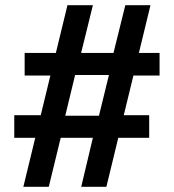

<svg xmlns="http://www.w3.org/2000/svg" viewBox="-20 -720 670 740"><path d="M429 -431 449 -429H595V-516H75V-429H213L232 -431ZM429 -276 405 -274H193L170 -276H35V-189H555V-276ZM355 -248 347 -227 293 0H390L560 -700H463L409 -482L407 -460ZM223 -226 225 -247 277 -462 285 -485 338 -700H240L70 0H168Z"/></svg>

Font: NM-font
Style: Medium
Weight: 500
Designer: ""
Foundry: ""
Version: ""